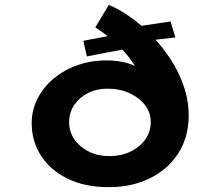

<svg xmlns="http://www.w3.org/2000/svg" viewBox="-20 -766 910 793"><path d="M429.9 7Q329.9 7 258.4 -28.4Q187 -63.9 148.9 -123.6Q110.9 -183.4 110.9 -256.3Q110.9 -311.1 134.8 -358.2Q158.7 -405.4 201 -441Q243.3 -476.7 299.5 -496.6Q355.6 -516.5 419.1 -516.5Q488.1 -516.5 536.4 -494Q584.8 -471.4 613.8 -433.5Q642.9 -395.6 654.3 -348L585.1 -344Q584.1 -379.7 573.4 -414.4Q562.6 -449.1 544 -482.2Q525.3 -515.2 498.9 -545.8Q472.4 -576.4 440.8 -603.2Q409.3 -630.1 373.6 -652.8L429.3 -745.7Q472.4 -728.2 518.6 -695.4Q564.8 -662.6 607.4 -618.4Q650 -574.2 684.3 -521.7Q718.6 -469.3 738.9 -410.1Q759.3 -350.9 759.3 -289.9Q759.3 -199.2 716.1 -132.4Q672.9 -65.7 598.3 -29.4Q523.8 7 429.9 7ZM431.1 -121.2Q479.9 -121.2 518.6 -139.7Q557.4 -158.3 580 -190.1Q602.6 -221.9 602.6 -262Q602.6 -301.2 578.9 -332.1Q555.2 -362.9 514.8 -381.3Q474.3 -399.8 423.1 -399.8Q379.3 -399.8 343.5 -381.8Q307.8 -363.7 286.6 -332.4Q265.5 -301.1 265.5 -262Q265.5 -221.9 287.6 -190.1Q309.8 -158.3 347.2 -139.7Q384.7 -121.2 431.1 -121.2ZM338.9 -533.1 324.1 -597.5 482.3 -627.7 539.1 -655.7 684.5 -677.3 704.2 -611.3 591.8 -598.5 549.1 -573.4Z"/></svg>

Font: Lexend Tera
Style: Regular
Weight: 400
Designer: Bonnie Shaver-Troup, Thomas Jockin
Foundry: Lexend
Version: Version 1.007